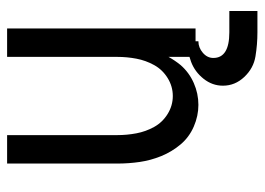

<svg xmlns="http://www.w3.org/2000/svg" viewBox="-122 -448 744 540"><g transform="rotate(-90 250.0 -178.0)"><path d="M225 8Q194 8 164 -5Q134 -18 113.5 -42.5Q93 -67 81 -96.5Q69 -126 64.5 -157Q60 -188 60 -220V-530H140V-220Q140 -193 145 -166.5Q150 -140 163 -116.5Q176 -93 199.5 -78.5Q223 -64 250 -64Q277 -64 300.5 -78.5Q324 -93 337 -116.5Q350 -140 355 -166.5Q360 -193 360 -220V-530H440V0H360V-76Q350 -58 337 -42Q316 -18 286.5 -5Q257 8 225 8ZM429 174Q395 174 361.5 168.5Q328 163 303.5 137Q279 111 279 77Q279 47 298.5 22.5Q318 -2 346 -12.5Q374 -23 404 -23V8Q386 8 371.5 20.5Q357 33 357 50Q357 95 429 95H489V174Z"/></g></svg>

Font: Iosevka SS08
Style: Regular
Weight: 400
Monospace: yes
Designer: Belleve Invis
Foundry: Belleve Invis
Version: 2.1.0; ttfautohint (v1.8.2)